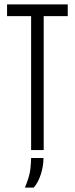

<svg xmlns="http://www.w3.org/2000/svg" viewBox="-20 -680 339 870"><path d="M121 0V-607H12V-660H287V-607H178V0ZM93 170Q114 119 117.5 87Q121 55 121 36H177Q177 73 165 110Q153 147 133 170Z"/></svg>

Font: Bricolage Grotesque 48pt Condensed ExtraLight
Style: Regular
Weight: 200
Width: 3
Designer: Mathieu Triay
Foundry: Atelier Triay
Version: Version 1.000; ttfautohint (v1.8.4.7-5d5b);gftools[0.9.32]